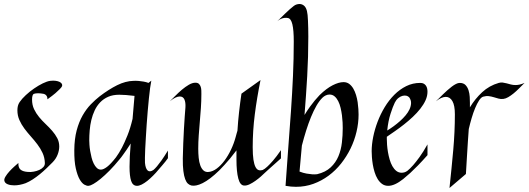

<svg xmlns="http://www.w3.org/2000/svg" viewBox="-20 -917 2640 959"><path d="M290 -486.8Q287.6 -481 278.8 -472.2Q271.5 -464.4 257.1 -451.9Q242.7 -439.5 216.8 -420.9Q217.3 -429.2 214.6 -434.8Q211.9 -440.4 208 -443.4Q203.6 -446.8 198.2 -448.2Q167 -454.1 148.9 -448.2Q144.5 -446.3 142.3 -438.7Q140.1 -431.2 140.1 -419.9Q140.1 -393.1 150.1 -371.8Q160.2 -350.6 175.3 -332.3Q190.4 -314 208 -297.4Q225.6 -280.8 240.7 -263.4Q255.9 -246.1 265.9 -227.1Q275.9 -208 275.9 -185.1Q275.9 -165.5 267.8 -144.8Q259.8 -124 243.2 -106.9Q229 -92.3 212.6 -76.7Q196.3 -61 179 -46.9Q161.6 -32.7 143.6 -21Q125.5 -9.3 107.9 -2Q78.1 8.8 50.8 8.8Q32.2 8.8 18.6 3.4Q4.9 -2 2 -13.2Q-0.5 -22 7.3 -34.9Q15.1 -47.9 26.9 -60.8Q38.6 -73.7 51.5 -85.2Q64.5 -96.7 71.8 -103Q70.8 -79.6 82.8 -69.6Q94.7 -59.6 121.1 -58.1Q134.3 -57.1 148.9 -59.8Q163.6 -62.5 176 -68.1Q188.5 -73.7 196.5 -82.5Q204.6 -91.3 204.1 -103Q203.1 -130.4 192.6 -153.1Q182.1 -175.8 166.7 -196Q151.4 -216.3 134 -235.6Q116.7 -254.9 101.8 -274.9Q86.9 -294.9 76.9 -317.4Q66.9 -339.8 66.9 -366.2Q66.9 -377.4 69.3 -387.7Q71.8 -397.9 78.1 -407.2Q89.4 -423.8 108.9 -441.9Q128.4 -460 150.4 -475.1Q172.4 -490.2 193.8 -500.7Q215.3 -511.2 231 -513.2Q246.1 -515.1 258.1 -513.4Q270 -511.7 277.8 -507.8Q285.6 -503.9 288.8 -498.3Q292 -492.7 290 -486.8Z M818.8 -127Q814.5 -120.1 806.6 -110.6Q798.8 -101.1 791 -91.8Q782.2 -81.1 772 -69.8Q759.3 -54.2 744.6 -39.6Q730 -24.9 715.6 -13.4Q701.2 -2 687.5 4.9Q673.8 11.7 663.1 11.2Q642.6 10.3 634.8 -13.9Q627 -38.1 627 -84Q627 -108.4 628.4 -136.7Q629.9 -165 632.8 -200.2Q622.1 -183.1 612.3 -168.9Q602.5 -154.8 594.7 -144Q585.9 -131.3 577.1 -121.1Q551.3 -89.4 527.1 -64.9Q502.9 -40.5 482.7 -23.9Q462.4 -7.3 447 1.5Q431.6 10.3 422.9 11.2Q414.1 12.2 401.6 5.4Q389.2 -1.5 377.9 -21Q366.7 -40.5 358.6 -75.7Q350.6 -110.8 351.1 -167Q351.6 -223.1 363 -265.9Q374.5 -308.6 392.8 -340.6Q411.1 -372.6 433.6 -395.8Q456.1 -418.9 478 -436Q523.4 -470.7 565.2 -491.5Q606.9 -512.2 647 -513.2Q660.2 -513.7 672.9 -512.7Q684.1 -511.7 697 -509.5Q710 -507.3 721.7 -502.9L735.8 -514.2Q732.9 -500.5 729.7 -477.1Q726.6 -453.6 723.6 -424.3Q720.7 -395 717.8 -361.8Q714.8 -328.6 712.6 -295.2Q710.4 -261.7 708.5 -230.2Q706.5 -198.7 705.3 -172.9Q704.1 -147 703.9 -128.9Q703.6 -110.8 704.1 -104Q706.5 -76.2 717 -65.9Q727.5 -55.7 746.1 -67.9Q753.4 -73.7 764.2 -86.4Q773.4 -97.2 786.9 -116Q800.3 -134.8 818.8 -165ZM651.9 -438Q605.5 -443.8 575.7 -443.8Q543.9 -443.8 520.5 -433.6Q497.1 -423.3 480.5 -406Q463.9 -388.7 453.1 -366Q442.4 -343.3 436.3 -317.9Q430.2 -292.5 428 -266.1Q425.8 -239.7 425.8 -215.8Q425.8 -207.5 426.8 -193.4Q427.7 -179.2 430.4 -163.1Q433.1 -147 437.3 -130.4Q441.4 -113.8 448 -100.3Q454.6 -86.9 463.4 -78.4Q472.2 -69.8 483.9 -69.8Q496.6 -69.8 514.9 -83.7Q533.2 -97.7 559.1 -130.9Q574.2 -151.4 589.4 -180.2Q602.1 -204.6 616.5 -240.2Q630.9 -275.9 642.1 -323.2Z M1383.3 -126Q1359.9 -105.5 1344.7 -91.6Q1329.6 -77.6 1319.8 -69.3Q1308.6 -59.6 1302.2 -53.2Q1294.9 -45.9 1282.5 -34.9Q1270 -23.9 1255.6 -13.7Q1241.2 -3.4 1226.3 3.7Q1211.4 10.7 1199.2 9.8Q1179.2 8.8 1170.2 -25.6Q1161.1 -60.1 1161.1 -119.1V-166Q1144 -143.1 1128.7 -124.8Q1113.3 -106.4 1101.6 -93.8Q1087.9 -78.6 1076.2 -66.9Q1051.8 -43 1030.8 -27.1Q1009.8 -11.2 992.2 -2.4Q974.6 6.3 960.9 9Q947.3 11.7 937 9.8Q927.2 7.8 918.9 0.5Q910.6 -6.8 904.8 -22.5Q898.9 -38.1 895.8 -63.2Q892.6 -88.4 893.1 -126Q893.6 -163.6 895.3 -200.9Q897 -238.3 898.7 -272Q900.4 -305.7 902.6 -333.7Q904.8 -361.8 906.2 -380.9Q907.7 -405.3 901.1 -420.2Q894.5 -435.1 877.9 -435.1Q868.2 -435.1 856 -429.4Q843.8 -423.8 828.1 -411.1Q839.8 -422.4 855.5 -438.2Q871.1 -454.1 888.4 -468.8Q905.8 -483.4 923.3 -493.7Q940.9 -503.9 956.1 -503.9Q967.8 -503.9 973.9 -497.8Q980 -491.7 982.7 -482.9Q985.4 -474.1 985.6 -464.1Q985.8 -454.1 985.8 -446.8Q985.8 -411.6 983.4 -377.2Q981 -342.8 978 -308.8Q975.1 -274.9 972.7 -241.2Q970.2 -207.5 970.2 -173.8Q970.2 -150.4 972.4 -128.7Q974.6 -106.9 980.5 -90.8Q986.3 -74.7 996.3 -65.7Q1006.3 -56.6 1022 -58.1Q1042.5 -60.1 1062.7 -75.2Q1083 -90.3 1101.1 -114.5Q1119.1 -138.7 1133.8 -169.4Q1148.4 -200.2 1157.2 -232.9Q1158.2 -236.8 1159.7 -242.2Q1160.6 -246.6 1162.4 -252Q1164.1 -257.3 1166 -264.2Q1168.9 -311.5 1174.1 -357.4Q1179.2 -403.3 1186 -449.2L1281.2 -517.1Q1263.2 -427.7 1252.7 -345.7Q1242.2 -263.7 1242.2 -182.1Q1242.2 -143.6 1245.8 -119.6Q1249.5 -95.7 1256.1 -83Q1262.7 -70.3 1272 -67.4Q1281.2 -64.5 1292 -67.9Q1301.8 -72.3 1314.9 -84.5Q1326.2 -94.7 1343.3 -114.3Q1360.4 -133.8 1383.3 -167ZM828.1 -411.1 825.2 -409.2Z M1458 16.1Q1445.8 16.1 1433.1 14.9Q1420.4 13.7 1406.2 11.2Q1412.6 -86.9 1419.9 -179.7Q1427.2 -272.5 1433.3 -361.8Q1439.5 -451.2 1443.4 -537.6Q1447.3 -624 1447.3 -710Q1447.3 -766.1 1440.4 -795.2Q1433.6 -824.2 1418 -827.1Q1409.7 -828.6 1400.9 -827.6Q1393.1 -826.7 1383.8 -823Q1374.5 -819.3 1365.2 -811Q1387.2 -833 1402.6 -847.7Q1418 -862.3 1427.7 -871.1Q1439.5 -881.3 1447.3 -887.2Q1454.1 -892.6 1461.7 -894.8Q1469.2 -897 1476.1 -897Q1488.3 -897 1498.3 -888.9Q1508.3 -880.9 1513.2 -861.8Q1515.1 -854.5 1516.4 -842Q1517.6 -829.6 1518.3 -813Q1519 -796.4 1519.5 -776.1Q1520 -755.9 1520 -733.9Q1520 -632.8 1514.4 -535.9Q1508.8 -439 1501 -342.8Q1514.6 -365.2 1528.1 -383.8Q1541.5 -402.3 1552.2 -415Q1564.9 -430.2 1576.2 -441.9Q1610.8 -475.6 1641.6 -491.2Q1672.4 -506.8 1695.8 -506.8Q1712.4 -506.8 1724.4 -497.8Q1736.3 -488.8 1744.6 -474.6Q1752.9 -460.4 1758.3 -442.6Q1763.7 -424.8 1766.4 -406.7Q1769 -388.7 1770 -372.3Q1771 -356 1771 -345.2Q1771 -302.2 1760.7 -258.8Q1750.5 -215.3 1731 -175.3Q1711.4 -135.3 1683.8 -100.3Q1656.2 -65.4 1621.3 -39.6Q1586.4 -13.7 1545.4 1.2Q1504.4 16.1 1458 16.1ZM1476.1 -60.1Q1495.1 -52.7 1511.2 -50Q1527.3 -47.4 1539.1 -46.4Q1552.7 -45.4 1564 -46.9Q1606.4 -57.1 1631.8 -81.1Q1657.2 -105 1670.4 -136.7Q1683.6 -168.5 1687.7 -204.8Q1691.9 -241.2 1691.9 -276.9Q1691.9 -288.6 1691.2 -305.4Q1690.4 -322.3 1688 -341.1Q1685.5 -359.9 1681.2 -378.4Q1676.8 -397 1669.4 -411.6Q1662.1 -426.3 1651.4 -435.5Q1640.6 -444.8 1626 -444.8Q1616.2 -444.8 1606.9 -440.4Q1597.7 -436 1590.8 -429.2Q1575.2 -414.1 1560.8 -389.2Q1546.4 -364.3 1533.4 -332.5Q1520.5 -300.8 1509 -264.4Q1497.6 -228 1487.8 -189.9Z M2115.2 -142.1Q2089.4 -112.8 2067.6 -90.6Q2045.9 -68.4 2029.3 -53.2Q2009.8 -35.6 1994.1 -22.9Q1951.2 11.2 1919.4 11.2Q1901.4 11.2 1888.4 1.7Q1875.5 -7.8 1866.2 -22.9Q1856.9 -38.1 1851.1 -57.1Q1845.2 -76.2 1842 -95.5Q1838.9 -114.7 1837.6 -132.3Q1836.4 -149.9 1836.4 -162.1Q1836.4 -194.8 1844 -232.9Q1851.6 -271 1866 -308.8Q1880.4 -346.7 1901.4 -381.6Q1922.4 -416.5 1949.5 -443.6Q1976.6 -470.7 2009 -486.8Q2041.5 -502.9 2079.1 -502.9Q2089.4 -502.9 2096.2 -499.3Q2103 -495.6 2107.4 -489.3Q2111.8 -482.9 2113.5 -475.1Q2115.2 -467.3 2115.2 -459Q2115.2 -437.5 2105.5 -416Q2095.7 -394.5 2079.3 -373.8Q2063 -353 2042 -333.3Q2021 -313.5 1998.3 -295.7Q1975.6 -277.8 1953.1 -262.2Q1930.7 -246.6 1912.1 -233.9V-223.1Q1912.1 -210.9 1913.3 -193.6Q1914.6 -176.3 1917.7 -157.5Q1920.9 -138.7 1926.3 -120.1Q1931.6 -101.6 1939.9 -86.9Q1948.2 -72.3 1959.7 -63.2Q1971.2 -54.2 1986.3 -54.2Q1993.2 -54.2 2000.5 -56.4Q2007.8 -58.6 2015.1 -64Q2027.8 -74.2 2043.9 -92.3Q2057.6 -107.9 2075.7 -132.8Q2093.8 -157.7 2115.2 -195.8ZM2024.4 -430.2Q2018.6 -437 2009.3 -439Q2000 -440.9 1989.5 -438Q1979 -435.1 1969 -426.8Q1959 -418.5 1952.1 -404.8Q1942.4 -385.3 1930.7 -348.9Q1918.9 -312.5 1914.1 -265.1Q1929.7 -274.4 1946.3 -286.6Q1962.9 -298.8 1978.3 -312.5Q1993.7 -326.2 2006.1 -341.1Q2018.6 -356 2025.6 -371.3Q2032.7 -386.7 2033.2 -401.6Q2033.7 -416.5 2024.4 -430.2Z M2321.3 -271Q2318.8 -243.2 2316.9 -208.5Q2314.9 -178.7 2312.5 -137.9Q2310.1 -97.2 2307.1 -47.9L2225.1 22Q2235.8 -77.6 2243.9 -168Q2252 -258.3 2252 -346.2Q2252 -390.6 2239.7 -411.9Q2227.5 -433.1 2207 -433.1Q2185.5 -433.1 2157.2 -411.1Q2163.6 -417 2172.6 -426Q2181.6 -435.1 2192.1 -445.3Q2202.6 -455.6 2214.1 -465.8Q2225.6 -476.1 2236.6 -484.4Q2247.6 -492.7 2257.8 -497.8Q2268.1 -502.9 2275.9 -502.9Q2294.9 -502.9 2305.2 -492.2Q2315.4 -481.4 2320.3 -465.8Q2325.2 -450.2 2326.2 -433.1Q2327.1 -416 2327.1 -403.8V-380.9Q2353 -423.8 2388.4 -456.5Q2423.8 -489.3 2471.2 -502.9Q2481.4 -505.9 2491.2 -504.6Q2501 -503.4 2510.7 -500.7Q2520.5 -498 2531.5 -495.1Q2542.5 -492.2 2555.2 -492.2Q2564.9 -492.2 2575.7 -494.6Q2586.4 -497.1 2600.1 -502.9Q2585.9 -488.8 2572.3 -475.1Q2558.6 -461.4 2545.2 -450.4Q2531.7 -439.5 2518.8 -431.9Q2505.9 -424.3 2494.1 -422.9Q2481.4 -421.4 2470 -424.6Q2458.5 -427.7 2446.5 -431.4Q2434.6 -435.1 2421.4 -436.8Q2408.2 -438.5 2393.1 -434.1Q2382.8 -430.7 2372.8 -415.3Q2362.8 -399.9 2353.3 -377.2Q2343.8 -354.5 2335.7 -326.9Q2327.6 -299.3 2321.3 -272Z"/></svg>

Font: Quintessential
Style: Regular
Weight: 400
Designer: Astigmatic (AOETI)
Foundry: Astigmatic (AOETI)
Version: Version 1.000